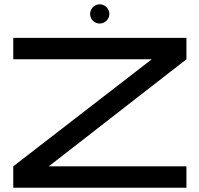

<svg xmlns="http://www.w3.org/2000/svg" viewBox="-20 -877 932 897"><path d="M851 -700H42V-600H689L42 -100V0H851V-100H208L851 -600ZM491 -812C491 -836 470 -857 446 -857C421 -857 401 -836 401 -812C401 -787 421 -767 446 -767C470 -767 491 -787 491 -812Z"/></svg>

Font: Bruno Ace SC
Style: Regular
Weight: 400
Designer: Astigmatic (AOETI)
Foundry: Astigmatic (AOETI)
Version: Version 1.000